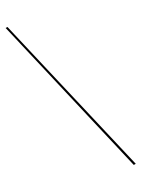

<svg xmlns="http://www.w3.org/2000/svg" viewBox="-233 -782 682 926"><g transform="rotate(-30 108.0 -319.5)"><path d="M205 121 0 -760H10L216 121Z"/></g></svg>

Font: Noto Serif Display SemiCondensed Extra
Style: Regular
Weight: 800
Width: 4
Designer: Monotype Design Team
Foundry: Monotype Imaging Inc.
Version: Version 1.900